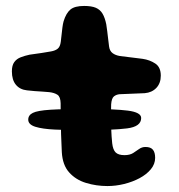

<svg xmlns="http://www.w3.org/2000/svg" viewBox="-20 -614 602 646"><path d="M75 -211.5Q75 -226.5 90.5 -234.2Q106 -242 149.5 -244.8Q193 -247.5 276.5 -247.5Q365.5 -247.5 410.2 -241.8Q455 -236 455 -217Q455 -188 407.5 -182Q360 -176 264 -176Q207.5 -176 165 -178Q122.5 -180 98.8 -187.5Q75 -195 75 -211.5ZM341.5 12Q304 12 269.5 1.5Q235 -9 212.8 -33.8Q190.5 -58.5 188 -102Q187.5 -115 186.8 -130.2Q186 -145.5 185.5 -162.2Q185 -179 184.8 -196.5Q184.5 -214 184.2 -231.8Q184 -249.5 184 -266.5Q183.5 -288.5 173.2 -295.2Q163 -302 145.5 -304Q135.5 -305 122.8 -305.8Q110 -306.5 96.8 -307.5Q83.5 -308.5 71 -310Q47 -312.5 33.5 -328.8Q20 -345 20 -374Q20 -394 28 -405Q36 -416 49.5 -421.2Q63 -426.5 79.5 -430Q103 -433 120.2 -435.8Q137.5 -438.5 151.5 -441Q166 -443.5 174.2 -450.2Q182.5 -457 184.5 -473.5Q186 -485 187.2 -497.2Q188.5 -509.5 190 -521.5Q191.5 -533.5 194 -542.5Q202.5 -570 217 -582Q231.5 -594 263 -594Q288 -594 302.5 -587.8Q317 -581.5 325 -568Q333 -554.5 337.5 -532.5Q339.5 -519 340.8 -509Q342 -499 343 -490.5Q344 -482 345 -474Q346 -466 347 -457.5Q349 -442.5 358.8 -435.2Q368.5 -428 383.5 -425.5Q396.5 -424 410 -422.2Q423.5 -420.5 436.2 -419Q449 -417.5 460 -416Q484 -412.5 502.5 -400.2Q521 -388 521 -359.5Q521 -334 506 -318.2Q491 -302.5 467 -300.5Q441.5 -299 419 -298.5Q396.5 -298 382.5 -297Q371.5 -296 363.5 -289.8Q355.5 -283.5 354 -263Q353.5 -250 353.5 -236Q353.5 -222 353.8 -208Q354 -194 354.2 -180.5Q354.5 -167 355.5 -154.8Q356.5 -142.5 357.5 -132Q360 -110 369.2 -101Q378.5 -92 399 -92Q416.5 -92 427.8 -99Q439 -106 448.2 -112.8Q457.5 -119.5 469.5 -119.5Q487 -119.5 494.5 -110.2Q502 -101 502 -83Q502 -62 487.5 -44.5Q473 -27 449.5 -14.5Q426 -2 397.8 5Q369.5 12 341.5 12Z"/></svg>

Font: Gluten SemiBold
Style: Regular
Weight: 600
Designer: Tyler Finck
Foundry: Etcetera Type Company
Version: Version 1.300